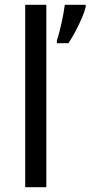

<svg xmlns="http://www.w3.org/2000/svg" viewBox="-20 -780 377 800"><path d="M173 0H85V-760H173ZM337 -751Q333 -733 321.5 -706Q310 -679 295 -650.5Q280 -622 265 -600H217V-612Q222 -626 227 -645Q232 -664 236.5 -684.5Q241 -705 244.5 -724.5Q248 -744 250 -760H337Z"/></svg>

Font: Noto Sans Kannada
Style: Regular
Weight: 400
Designer: Jelle Bosma - Monotype Design Team
Foundry: Monotype Imaging Inc.
Version: Version 2.003